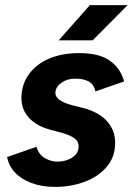

<svg xmlns="http://www.w3.org/2000/svg" viewBox="-20 -720 521 752"><path d="M196 12Q143 12 102.5 -3.5Q62 -19 38 -45Q14 -71 8 -105L123 -145Q132 -114 156 -100.5Q180 -87 205 -87Q226 -87 245 -94Q264 -101 276 -114Q288 -127 288 -147Q288 -166 272 -178Q256 -190 222 -200L180 -211Q123 -226 93.5 -258.5Q64 -291 64 -335Q64 -389 93 -429Q122 -469 172.5 -490.5Q223 -512 290 -512Q370 -512 411.5 -481.5Q453 -451 466 -401L354 -362Q348 -389 328 -400.5Q308 -412 274 -412Q243 -412 220 -395.5Q197 -379 197 -355Q197 -341 213 -329Q229 -317 262 -308L302 -298Q366 -282 398.5 -246Q431 -210 431 -161Q431 -105 398 -66.5Q365 -28 311.5 -8Q258 12 196 12ZM210 -562 332 -700H480L343 -562Z"/></svg>

Font: Figtree
Style: Bold Italic
Weight: 700
Italic angle: -9.5°
Foundry: Erik Kennedy
Version: Version 2.001;gftools[0.9.30]